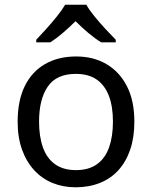

<svg xmlns="http://www.w3.org/2000/svg" viewBox="-20 -786 645 816"><path d="M551 -269Q551 -202 533.5 -150.5Q516 -99 483.5 -63Q451 -27 404.5 -8.5Q358 10 301 10Q248 10 203 -8.5Q158 -27 125 -63Q92 -99 73.5 -150.5Q55 -202 55 -269Q55 -358 85 -419.5Q115 -481 171 -513.5Q227 -546 304 -546Q377 -546 432.5 -513.5Q488 -481 519.5 -419.5Q551 -358 551 -269ZM146 -269Q146 -206 162.5 -159.5Q179 -113 214 -88Q249 -63 303 -63Q357 -63 392 -88Q427 -113 443.5 -159.5Q460 -206 460 -269Q460 -333 443 -378Q426 -423 391.5 -447.5Q357 -472 302 -472Q220 -472 183 -418Q146 -364 146 -269ZM347 -766Q359 -744 381.5 -716.5Q404 -689 428.5 -662.5Q453 -636 472 -617V-606H410Q384 -622 356 -645.5Q328 -669 301 -696Q274 -669 247 -646Q220 -623 194 -606H134V-617Q153 -637 176.5 -663Q200 -689 222 -716.5Q244 -744 257 -766Z"/></svg>

Font: Noto Sans Malayalam
Style: Regular
Weight: 400
Designer: Jelle Bosma - Monotype Design Team
Foundry: Monotype Imaging Inc.
Version: Version 2.103